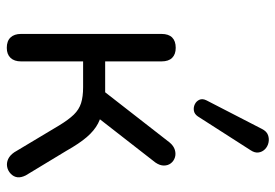

<svg xmlns="http://www.w3.org/2000/svg" viewBox="-143 -662 812 566"><g transform="rotate(90 263.0 -379.0)"><path d="M121 7Q101 7 90.5 -4Q80 -15 80 -35V-449Q80 -470 90.5 -480.5Q101 -491 121 -491Q140 -491 150.5 -480.5Q161 -470 161 -449V-283H252L400 -473Q410 -485 422 -488.5Q434 -492 444.5 -488.5Q455 -485 461.5 -476.5Q468 -468 468 -456Q468 -444 459 -431L318 -250L295 -276Q323 -273 344 -262Q365 -251 384 -229Q403 -207 425 -168L497 -49Q504 -35 502.5 -24Q501 -13 492 -4.5Q483 4 471.5 6Q460 8 449 3Q438 -2 429 -15L350 -147Q333 -175 318 -190.5Q303 -206 284 -212Q265 -218 237 -218H161V-35Q161 -15 150.5 -4Q140 7 121 7ZM323 -556Q316 -546 306 -544.5Q296 -543 287 -547.5Q278 -552 274 -561Q270 -570 276 -582L360 -745Q367 -759 378 -763Q389 -767 400.5 -764.5Q412 -762 420 -754Q428 -746 429.5 -735Q431 -724 423 -712Z"/></g></svg>

Font: Nunito
Style: Regular
Weight: 400
Designer: Vernon Adams
Foundry: Vernon Adams
Version: Version 3.602